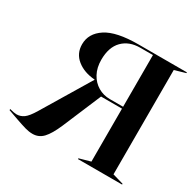

<svg xmlns="http://www.w3.org/2000/svg" viewBox="-186 -881 1070 1055"><g transform="rotate(30 349.0 -353.5)"><path d="M32 -23 -30 -45V-52Q0 -44 14 -44Q39 -44 60 -59Q81 -74 108 -119L291 -423V-424Q222 -429 178 -464.5Q134 -500 134 -558Q134 -627 199 -669.5Q264 -712 403 -712H710V-707L641 -687V-25L710 -5V0H430V-5L501 -25V-361H368L265 -117Q237 -52 210 -23.5Q183 5 144 5Q121 5 96.5 -2Q72 -9 32 -23ZM417 -373H501V-701H421Q351 -701 309.5 -659Q268 -617 268 -537Q268 -487 288 -450Q308 -413 342 -393Q376 -373 417 -373Z"/></g></svg>

Font: Nyght Serif Medium
Style: Regular
Weight: 500
Designer: Maksym Kobuzan
Version: Version 0.410